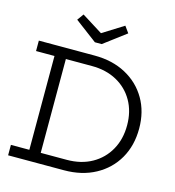

<svg xmlns="http://www.w3.org/2000/svg" viewBox="-138 -1101 1109 1216"><g transform="rotate(15 416.5 -492.5)"><path d="M325.4 0V-68.4H393.5Q487.4 -68.4 557.8 -107.8Q628.1 -147.2 667.3 -217.1Q706.5 -286.9 706.5 -378.2Q706.5 -468.5 667.3 -537.4Q628.1 -606.3 557.8 -644.9Q487.4 -683.6 393.5 -683.6H325.7V-752H393.5Q510.8 -752 599.1 -704.2Q687.5 -656.5 736.6 -572.2Q785.6 -488 785.6 -378Q785.6 -266.5 736.6 -181.2Q687.5 -96 599.1 -48Q510.8 0 393.5 0ZM27.6 0V-68.4H148.5V-683.6H27.6V-752H351.4V-683.6H223.1V-68.4H351.4V0ZM417.7 -833.7 562.8 -942.8 532.4 -985.1 395.4 -899.2 258.5 -985.1 228 -942.8 373.1 -833.7Z"/></g></svg>

Font: Hepta Slab ExtraLight
Style: Regular
Weight: 200
Designer: Michael LaGattuta
Foundry: Michael LaGattuta
Version: Version 1.100